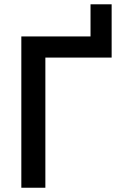

<svg xmlns="http://www.w3.org/2000/svg" viewBox="-20 -881 569 901"><path d="M80.1 0V-710H404.8V-860.8H503.9V-610.8H192.9V0Z"/></svg>

Font: Rawline SemiBold
Style: Regular
Weight: 600
Designer: Matt McInerney, Pablo Impallari, Rodrigo Fuenzalida
Foundry: Matt McInerney, Pablo Impallari, Rodrigo Fuenzalida
Version: Version 4.020;PS 004.020;hotconv 1.0.88;makeotf.lib2.5.64775